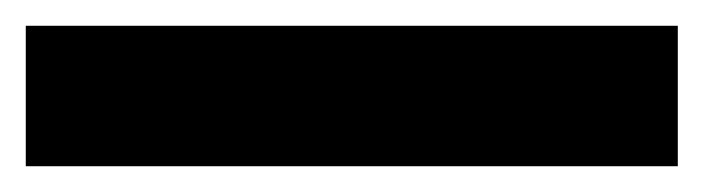

<svg xmlns="http://www.w3.org/2000/svg" viewBox="-23 -889 546 149"><path d="M503 -760H-3V-869H503Z"/></svg>

Font: Noto Sans Thai Looped ExtraBold
Style: Regular
Weight: 800
Designer: Sasikarn Vongin, Ben Mitchell
Foundry: The Fontpad Ltd
Version: Version 1.001; ttfautohint (v1.8.4.7-5d5b)